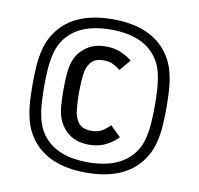

<svg xmlns="http://www.w3.org/2000/svg" viewBox="-80 -791 924 891"><g transform="rotate(10 382.0 -345.5)"><path d="M381.8 -707Q563 -707 642.1 -597.2Q669.4 -559.6 680.9 -515.1Q692.4 -470.7 694.8 -426.8Q697.3 -382.8 697.3 -345.7Q697.3 -308.6 694.8 -264.6Q692.4 -220.7 680.9 -176.5Q669.4 -132.3 642.1 -94.2Q563 15.6 381.8 15.6Q200.7 15.6 121.6 -94.2Q94.2 -132.3 82.8 -176.5Q71.3 -220.7 68.8 -264.6Q66.4 -308.6 66.4 -345.7Q66.4 -382.8 68.8 -426.8Q71.3 -470.7 82.8 -515.1Q94.2 -559.6 121.6 -597.2Q200.7 -707 381.8 -707ZM381.8 -658.2Q231.9 -658.2 167.5 -570.8Q145.5 -541 135.7 -502.2Q126 -463.4 123.5 -422.6Q121.1 -381.8 121.1 -345.7Q121.1 -309.6 123.5 -268.8Q126 -228 135.7 -189.2Q145.5 -150.4 167.5 -120.6Q231.9 -33.2 381.8 -33.2Q531.7 -33.2 596.2 -120.6Q618.7 -150.4 628.2 -189.2Q637.7 -228 640.1 -268.8Q642.6 -309.6 642.6 -345.7Q642.6 -381.8 640.1 -422.6Q637.7 -463.4 628.2 -502.2Q618.7 -541 596.2 -570.8Q531.7 -658.2 381.8 -658.2ZM508.3 -173.3Q485.8 -149.4 451.7 -131.8Q417.5 -114.3 372.6 -114.3Q320.8 -114.3 285.9 -136.7Q251 -159.2 232.9 -196.3Q217.8 -228 214.8 -267.1Q211.9 -306.2 211.9 -345.2Q211.9 -387.2 215.1 -424.8Q218.3 -462.4 231.4 -492.2Q248 -529.3 283.9 -553.2Q319.8 -577.1 372.6 -577.1Q411.6 -577.1 442.4 -564Q473.1 -550.8 495.6 -532.2L451.7 -480.5Q435.1 -494.1 417 -502.9Q398.9 -511.7 372.6 -511.7Q330.1 -511.7 311.8 -487.8Q293.5 -463.9 289.3 -426Q285.2 -388.2 285.2 -345.2Q285.2 -301.3 289.3 -263.4Q293.5 -225.6 312 -202.6Q330.6 -179.7 372.6 -179.7Q402.8 -179.7 422.6 -191.9Q442.4 -204.1 459 -221.2Z"/></g></svg>

Font: Gidole
Style: Regular
Weight: 400
Version: Version 2.100; ttfautohint (v1.8.4.7-5d5b)